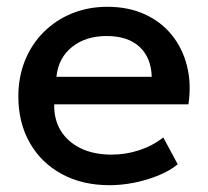

<svg xmlns="http://www.w3.org/2000/svg" viewBox="-20 -530 612 565"><path d="M302.5 15Q222.5 15 162 -17.8Q101.5 -50.5 67.8 -109.5Q34 -168.5 34 -246.5Q34 -303.5 53.5 -351.8Q73 -400 108.5 -435.5Q144 -471 191.8 -490.5Q239.5 -510 296 -510Q357.5 -510 405.5 -488.2Q453.5 -466.5 485.2 -427.5Q517 -388.5 530.2 -336.2Q543.5 -284 534.5 -223H139.5Q138.5 -178.5 159 -145.2Q179.5 -112 217.8 -93.5Q256 -75 308 -75Q350 -75 389.2 -87.8Q428.5 -100.5 460.5 -125.5L503 -46.5Q479 -27 445 -13.2Q411 0.5 374 7.8Q337 15 302.5 15ZM146 -304H426.5Q425 -360 390.8 -392Q356.5 -424 293.5 -424Q232.5 -424 192.2 -392Q152 -360 146 -304Z"/></svg>

Font: Geologica Thin Cursive
Style: Regular
Weight: 400
Version: Version 1.010;gftools[0.9.28]